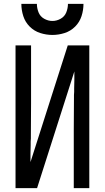

<svg xmlns="http://www.w3.org/2000/svg" viewBox="-20 -969 540 989"><path d="M60 0V-735H140V-436Q140 -353 139 -270V-260V-255L138 -240V-221L137 -176V-167V-162V-152V-147V-137V-134L329 -735H406H440V0H360V-299Q360 -382 361 -466V-475V-480L362 -495V-514L363 -559V-568V-573V-583V-588V-598V-601L171 0H94ZM250 -789Q218 -789 187 -799Q156 -809 133 -832Q110 -855 100 -886Q90 -917 90 -949H170Q170 -927 178.5 -905.5Q187 -884 207.5 -872.5Q228 -861 250 -861Q272 -861 292.5 -872.5Q313 -884 321.5 -905.5Q330 -927 330 -949H410Q410 -917 400 -886Q390 -855 367 -832Q344 -809 313 -799Q282 -789 250 -789Z"/></svg>

Font: Iosevka SS08
Style: Regular
Weight: 400
Monospace: yes
Designer: Belleve Invis
Foundry: Belleve Invis
Version: 2.1.0; ttfautohint (v1.8.2)